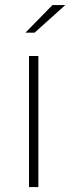

<svg xmlns="http://www.w3.org/2000/svg" viewBox="-20 -758 284 778"><path d="M97.5 0V-531H135.5V0ZM83 -625.5 192.5 -737.5H244.5L120 -625.5Z"/></svg>

Font: Epilogue ExtraLight
Style: Regular
Weight: 250
Designer: Tyler Finck
Foundry: Etcetera Type Co
Version: Version 2.112